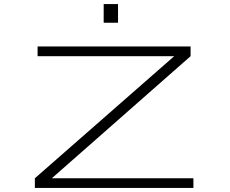

<svg xmlns="http://www.w3.org/2000/svg" viewBox="-20 -930 1140 950"><path d="M152.5 0V-48L842 -652H166V-700H923V-652L236.5 -48H937V0ZM493 -910H564V-817.5H493Z"/></svg>

Font: Trispace Expanded ExtraLight
Style: Regular
Weight: 200
Width: 7
Designer: Tyler Finck
Foundry: Etcetera Type Company
Version: Version 1.210; ttfautohint (v1.8.3)